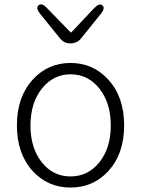

<svg xmlns="http://www.w3.org/2000/svg" viewBox="-20 -830 634 863"><path d="M128 -60Q56 -138 56 -266.5Q56 -395 128 -473Q196 -547 297 -547Q398 -547 466 -473Q538 -395 538 -266.5Q538 -138 466 -60Q398 13 297 13Q196 13 128 -60ZM167.5 -101Q218 -37 297 -37Q376 -37 427 -101Q478 -165 478 -266Q478 -367 427 -431.5Q376 -496 297.5 -496Q219 -496 168 -431.5Q117 -367 117 -266Q117 -165 167.5 -101ZM296 -635Q268 -635 250 -657L162 -766Q139 -794 153 -806Q168 -819 192 -793L296 -686Q299 -682 302 -686L402 -792Q426 -818 440 -806Q455 -794 432 -766L344 -657Q326 -635 296 -635Z"/></svg>

Font: Resource Han Rounded KR Light
Style: Regular
Weight: 300
Designer: Cyano Hao (round all glyphs); Ryoko NISHIZUKA 西塚涼子 (kana, bopomofo & ideographs); Paul D. Hunt (Latin, Greek & Cyrillic)
Foundry: Cyano Hao
Version: 0.990